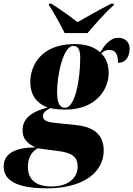

<svg xmlns="http://www.w3.org/2000/svg" viewBox="-98 -786 726 1046"><path d="M254 -606H379C420 -654 467 -708 522 -759L523 -766H508C435 -729 364 -688 324 -665C293 -690 247 -724 182 -766H169L168 -759C190 -727 234 -648 254 -606ZM158 240C351 240 467 156 467 34C467 -57 407 -96 313 -105L207 -116C154 -121 136 -131 136 -154C136 -169 145 -181 176 -197C190 -193 224 -189 259 -189C426 -189 494 -300 494 -388C494 -449 470 -478 454 -495C468 -509 481 -514 496 -514C527 -514 545 -497 545 -444C594 -444 608 -486 608 -522C608 -553 588 -580 545 -580C498 -580 467 -532 448 -501C411 -534 362 -546 308 -546C123 -546 67 -426 67 -338C67 -281 91 -227 162 -200C57 -174 25 -129 25 -76C25 -33 47 -4 97 17C-28 17 -78 58 -78 121C-78 193 -15 240 158 240ZM257 -199C223 -199 213 -233 213 -284C213 -381 248 -536 300 -536C331 -536 339 -511 339 -468C339 -349 310 -199 257 -199ZM184 230C86 230 54 182 54 123C54 73 74 41 107 22L220 37C292 46 325 67 325 122C325 186 270 230 184 230Z"/></svg>

Font: Noto Serif Display SemiCondensed Black
Style: Italic
Weight: 900
Width: 4
Italic angle: -12°
Designer: Monotype Design Team
Foundry: Monotype Imaging Inc.
Version: Version 2.009